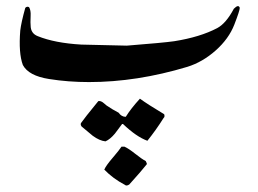

<svg xmlns="http://www.w3.org/2000/svg" viewBox="-20 -258 828 615"><path d="M748 -232.9Q748 -224.1 730.5 -179Q712.9 -133.8 670.9 -96.4Q628.9 -59.1 580.1 -43.9Q418 4.9 265.1 4.9Q198.2 4.9 137.2 -4.9Q71.8 -15.1 53.2 -49.8Q39.1 -87.9 44.9 -160.2Q47.9 -186 61 -232.9Q66.9 -238.8 73.2 -234.9Q79.1 -225.1 78.1 -207Q77.1 -182.1 78.1 -176.8Q78.1 -150.9 101.1 -142.1Q155.8 -120.1 240.2 -115.2Q243.2 -115.2 386.2 -111.8Q503.9 -121.1 538.1 -126Q621.1 -139.2 675.8 -168Q704.1 -183.1 729 -230Q744.1 -245.1 748 -232.9ZM374 139.2H371.1Q358.9 154.8 348.1 169.9Q333 188 317.9 194.8Q298.8 192.9 276.9 176.8Q258.8 162.1 241.2 147Q235.8 139.2 241.2 133.8Q249 122.1 294.9 65.9Q303.2 64 313.2 73Q323.2 82 326.2 83Q336.9 90.8 359.9 103Q369.1 116.2 382.8 116.2Q399.9 88.9 428.2 58.1Q453.1 76.2 505.9 107.9Q508.8 116.2 503.9 120.1Q480 158.2 452.1 192.9Q417 180.2 374 139.2ZM369.1 211.9H378.9Q392.1 217.8 413.6 234.9Q435.1 252 446.8 257.8Q451.2 266.1 450.2 268.1Q432.1 291 394 333Q384.8 338.9 379.9 334Q341.8 314 314 285.2Q319.8 272 340.8 247.6Q361.8 223.1 369.1 211.9Z"/></svg>

Font: Jameel Khushkhat-L
Style: Regular
Weight: 400
Version: Version 3.5